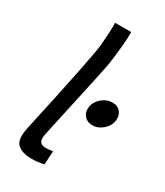

<svg xmlns="http://www.w3.org/2000/svg" viewBox="-197 -862 822 957"><g transform="rotate(30 213.5 -383.5)"><path d="M149.9 -132.3Q146 -114.3 146 -102.1Q146 -67.9 185.5 -67.9Q199.2 -67.9 225.1 -71.8L220.2 6.3Q181.2 14.2 152.8 14.2Q94.7 14.2 67.9 -10.7Q50.8 -26.4 50.8 -61Q50.8 -81.5 56.6 -108.4Q160.2 -579.1 166.5 -651.9Q172.9 -725.1 172.9 -765.1L172.4 -781.2H265.1V-771.5Q265.1 -713.4 249 -594.2Q244.6 -561.5 149.9 -132.3ZM329.1 -281.7Q297.9 -281.7 280.8 -303.7Q268.1 -318.8 268.1 -340.3Q268.1 -380.4 303.2 -409.2Q329.6 -430.7 360.8 -430.7Q391.6 -430.7 408.2 -409.2Q420.4 -393.1 420.4 -372.1Q420.4 -332 386.2 -303.7Q359.9 -281.7 329.1 -281.7Z"/></g></svg>

Font: Cadman
Style: Italic
Weight: 400
Italic angle: -12°
Designer: Paul James MIller
Foundry: High-Logic / Made with FontCreator
Version: Version 2.114;March 28, 2021;FontCreator 13.0.0.2683 64-bit